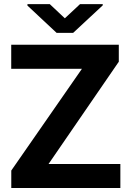

<svg xmlns="http://www.w3.org/2000/svg" viewBox="-20 -933 646 953"><path d="M577.4 0H74.9V-118.9H577.4ZM139.2 0H36V-86.5L469.6 -710.9H569.7V-626.7ZM518.6 -591.5H35.7V-710.9H518.6ZM490 -906.5 343.2 -770H260.9L116.2 -905.2V-912.6H227L301.8 -842.2L377.3 -912.6H490Z"/></svg>

Font: Heebo
Style: Regular
Weight: 400
Designer: Oded Ezer
Foundry: Ezer Type House
Version: Version 3.100